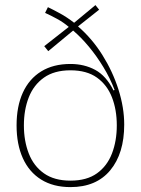

<svg xmlns="http://www.w3.org/2000/svg" viewBox="-20 -744 563 769"><path d="M262.2 -462.4Q327.6 -462.4 368.4 -433.1Q409.2 -403.8 428.5 -354Q447.8 -304.2 447.8 -241.7Q447.8 -179.7 428.5 -129.4Q409.2 -79.1 368.4 -49.8Q327.6 -20.5 262.2 -20.5Q197.3 -20.5 156 -49.8Q114.7 -79.1 95.2 -129.4Q75.7 -179.7 75.7 -241.7Q75.7 -304.2 95.2 -354Q114.7 -403.8 156 -433.1Q197.3 -462.4 262.2 -462.4ZM262.2 -487.8Q193.4 -487.8 145 -458Q96.7 -428.2 71.5 -373Q46.4 -317.9 46.4 -241.7Q46.4 -166 71.5 -110.4Q96.7 -54.7 145 -24.7Q193.4 5.4 262.2 5.4Q365.7 5.4 421.6 -62Q477.5 -129.4 477.5 -245.1Q477.5 -312.5 454.6 -385Q431.6 -457.5 390.1 -523.7Q348.6 -589.8 292.5 -638.2L377 -705.1L362.3 -723.6L276.9 -652.8Q248 -675.3 220.2 -690.4Q192.4 -705.6 171.9 -715.3L160.6 -692.4Q183.6 -682.1 209 -668.2Q234.4 -654.3 255.4 -636.2L157.2 -559.1L173.3 -539.1L272.9 -621.6Q304.7 -594.7 335.9 -557.1Q367.2 -519.5 394 -475.3Q420.9 -431.2 439 -383.8L434.6 -381.8Q405.3 -440.4 361.3 -464.1Q317.4 -487.8 262.2 -487.8Z"/></svg>

Font: Estedad VF
Style: Regular
Weight: 100
Designer: Amin Abedi
Version: Version 7.3